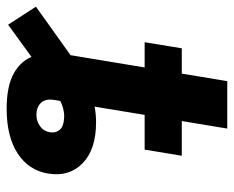

<svg xmlns="http://www.w3.org/2000/svg" viewBox="-158 -618 710 583"><g transform="rotate(90 197.5 -326.0)"><path d="M235.4 9.3Q167 9.3 127.7 -12.7Q88.4 -34.7 75 -74.7Q61.5 -114.7 70.3 -168.5L92.3 -299.8H236.3L209 -135.7Q204.6 -108.4 218 -94.7Q231.4 -81.1 253.9 -81.1Q273.9 -81.1 289.1 -92.3Q304.2 -103.5 307.1 -122.1Q310.1 -139.6 299.8 -151.6Q289.6 -163.6 266.1 -165Q251 -166.5 234.6 -162.1Q218.3 -157.7 197 -146.5Q175.8 -135.3 146 -115.2L-19.5 4.9L-74.2 -79.6L84.5 -192.9Q125.5 -222.7 175.8 -242.4Q226.1 -262.2 276.9 -262.2Q359.4 -262.2 401.1 -221.4Q442.9 -180.7 432.6 -117.2Q422.9 -57.6 371.6 -24.2Q320.3 9.3 235.4 9.3ZM74.7 -194.8 151.9 -660.6H295.9L218.8 -194.8ZM33.7 -409.7 52.2 -522.5H378.4L359.9 -409.7Z"/></g></svg>

Font: Inter 28pt
Style: Bold Italic
Weight: 700
Italic angle: -9.3988°
Designer: Rasmus Andersson
Foundry: rsms
Version: Version 4.001;git-66647c0bb